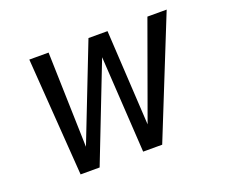

<svg xmlns="http://www.w3.org/2000/svg" viewBox="-92 -658 934 796"><g transform="rotate(-20 375.0 -260.0)"><path d="M139 0 102 -520H187L199 -100L363 -520H447L471 -100L623 -520H708L499 0H415L389 -426L223 0Z"/></g></svg>

Font: Iosevka Aile
Style: Italic
Weight: 400
Italic angle: -9°
Designer: Belleve Invis
Foundry: Belleve Invis
Version: Version 28.0.1; ttfautohint (v1.8.4)